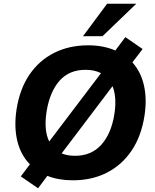

<svg xmlns="http://www.w3.org/2000/svg" viewBox="-20 -960 835 1034"><path d="M69 -370Q86 -480 138 -557Q190 -634 271 -675Q352 -716 455 -716Q537 -716 601 -688L655 -760L748 -696L693 -624Q739 -573 755.5 -499Q772 -425 758 -336Q741 -226 688.5 -148.5Q636 -71 555.5 -30Q475 11 372 11Q295 11 235 -13L185 54L92 -10L141 -75Q91 -126 73 -202Q55 -278 69 -370ZM231 -360Q215 -259 245 -198L524 -566Q489 -584 441 -584Q352 -584 300 -524.5Q248 -465 231 -360ZM596 -346Q610 -437 586 -496L312 -134Q343 -121 384 -121Q473 -121 526.5 -181.5Q580 -242 596 -346ZM427 -765 557 -940H714L532 -765Z"/></svg>

Font: Mulish ExtraBold
Style: Italic
Weight: 800
Italic angle: -9°
Designer: Vernon Adams
Foundry: Vernon Adams
Version: Version 3.603; ttfautohint (v1.8.3)